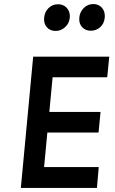

<svg xmlns="http://www.w3.org/2000/svg" viewBox="-20 -929 567 949"><path d="M83 0 144 -649H520L510 -547.1H240L223.9 -375.9H477L467.1 -273.9H214L197.9 -103.1H468L459.1 0ZM255.4 -776Q227.3 -776 211.3 -794.7Q195.3 -813.4 198.2 -841.1Q200.1 -869 219.3 -888.5Q238.5 -908 267.4 -908Q293 -908 309.9 -890.2Q326.9 -872.3 325.2 -842.8Q322.1 -812.6 301.3 -794.3Q280.5 -776 255.4 -776ZM429 -777.1Q401.8 -777.1 385.5 -795.4Q369.2 -813.6 372.1 -842Q374.1 -869.2 393.7 -889.1Q413.3 -909 441.4 -909Q467 -909 483.4 -891.1Q499.7 -873.3 498 -843.7Q495 -811.7 475 -794.4Q455 -777.1 429 -777.1Z"/></svg>

Font: Karla
Style: Italic
Weight: 400
Italic angle: -8°
Designer: Jonathan Pinhorn
Version: Version 2.004;gftools[0.9.33]